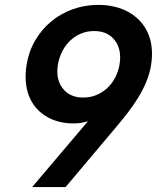

<svg xmlns="http://www.w3.org/2000/svg" viewBox="-20 -757 653 777"><path d="M87.4 -493.6Q95.9 -547.6 121.8 -592.3Q147.7 -637.1 186.3 -669.4Q224.8 -701.7 274 -719.5Q323.2 -737.2 377.8 -737.2Q448.2 -737.2 501.1 -707.7Q527.3 -692.8 547.1 -671.5Q566.8 -650.2 578.7 -623Q590.6 -595.9 593.9 -563.4Q597.3 -530.9 591.3 -493.3Q585.6 -458.1 571.7 -425.1Q557.9 -392 538.9 -361.3Q519.9 -330.6 497.7 -301.8Q475.5 -273.1 453.1 -246.4L245.4 0H110.1L335.9 -266.3Q322.1 -262.4 307.9 -259.9Q293.7 -257.5 277.7 -257.5Q212.4 -257.5 164.4 -287.6Q116.5 -317.8 96.6 -370.6Q76.7 -423.3 87.4 -493.6ZM233.3 -399.9Q262.1 -362.2 316.8 -362.2Q345.9 -362.2 370.7 -372.7Q395.6 -383.2 414.8 -401.3Q433.9 -419.4 446.6 -443.9Q459.2 -468.4 463.8 -496.1Q473.4 -556.1 445 -593.4Q416.2 -631.4 361.2 -631.4Q331.7 -631.4 306.8 -620.7Q282 -610.1 263.1 -591.8Q244.3 -573.5 231.9 -549Q219.5 -524.5 214.5 -496.8Q204.5 -437.9 233.3 -399.9Z"/></svg>

Font: Inter P Semi Bold
Style: Italic
Weight: 600
Italic angle: 9.39999°
Designer: Rasmus Andersson
Foundry: rsms
Version: Version 3.018;git-588b23468